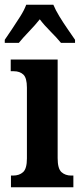

<svg xmlns="http://www.w3.org/2000/svg" viewBox="-33 -786 343 806"><path d="M13 0V-49H22Q48 -49 64 -63.5Q80 -78 80 -121V-418Q80 -459 65 -473Q50 -487 25 -487H12V-536H209V-122Q209 -78 225 -63.5Q241 -49 266 -49H275V0ZM-13 -619Q0 -638 17.5 -664Q35 -690 52 -717Q69 -744 77 -766H191Q200 -744 216.5 -717Q233 -690 251 -664Q269 -638 282 -619V-606H223Q206 -627 179 -654Q152 -681 134 -705Q115 -681 89 -654Q63 -627 46 -606H-13Z"/></svg>

Font: Noto Serif Thai ExtraCondensed
Style: Bold
Weight: 700
Width: 2
Designer: Monotype Design Team
Foundry: Monotype Imaging Inc.
Version: Version 2.002; ttfautohint (v1.8.4.7-5d5b)